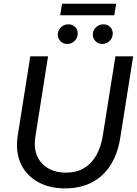

<svg xmlns="http://www.w3.org/2000/svg" viewBox="-20 -1004 741 1036"><path d="M330.8 12.4Q253.6 12.4 195.2 -16.6Q136.8 -45.6 104.2 -98.4Q71.6 -151.2 71.6 -221.8Q71.6 -233.8 72.6 -246.2Q73.6 -258.6 75.6 -271.6L143.4 -700H239.2L170.4 -263.4Q169.4 -254.8 168.5 -245.9Q167.6 -237 167.6 -228.4Q167.6 -181 188.7 -145.8Q209.8 -110.6 247.6 -91.5Q285.4 -72.4 335.6 -72.4Q393 -72.4 433.7 -97.1Q474.4 -121.8 499.8 -166.6Q525.2 -211.4 534.4 -270.4L602.8 -700H698.6L628.6 -258.6Q615 -173.2 576.2 -112.5Q537.4 -51.8 475.5 -19.7Q413.6 12.4 330.8 12.4ZM531.6 -766.8Q509.8 -766.8 495.3 -781.8Q480.8 -796.8 480.8 -817.4Q480.8 -839.6 497.5 -856.2Q514.2 -872.8 538 -872.8Q559.4 -872.8 573.9 -858.8Q588.4 -844.8 588.4 -823.4Q588.4 -799 571.2 -782.9Q554 -766.8 531.6 -766.8ZM342.6 -766.8Q320.8 -766.8 306.3 -781.8Q291.8 -796.8 291.8 -817.4Q291.8 -839.6 308.5 -856.2Q325.2 -872.8 349 -872.8Q370.4 -872.8 384.9 -858.8Q399.4 -844.8 399.4 -823.4Q399.4 -799 382.2 -782.9Q365 -766.8 342.6 -766.8ZM304.8 -921.8 314.8 -983.8H606.8L596.8 -921.8Z"/></svg>

Font: MuseoModerno Thin
Style: Italic
Weight: 100
Italic angle: -9°
Designer: Pablo Cosgaya, Héctor Gatti, Marcela Romero, and the Authors of The MuseoModerno Project.
Foundry: Omnibus-Type Team
Version: Version 1.003